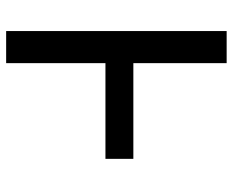

<svg xmlns="http://www.w3.org/2000/svg" viewBox="-88 -688 775 640"><g transform="rotate(90 300.0 -367.5)"><path d="M83 0V-735H190V-424H509V-331H190V0Z"/></g></svg>

Font: Iosevka Aile Semibold
Style: Regular
Weight: 600
Designer: Belleve Invis
Foundry: Belleve Invis
Version: Version 31.1.0; ttfautohint (v1.8.4)